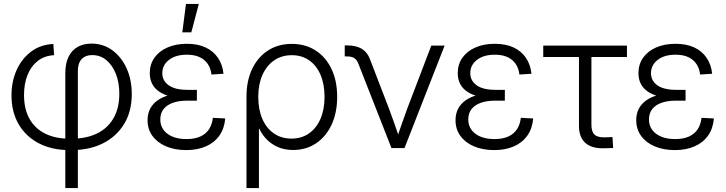

<svg xmlns="http://www.w3.org/2000/svg" viewBox="-20 -755 3701 979"><path d="M313 204.1V-381.3Q313 -431.2 329.1 -464.6Q345.2 -498 375.2 -515.4Q405.3 -532.7 446.3 -532.7Q506.3 -532.7 552.7 -498.8Q599.1 -464.8 625.5 -406.7Q651.9 -348.6 651.9 -275.4Q651.9 -187 613 -123Q574.2 -59.1 505.4 -24.4Q436.5 10.3 346.2 10.3H333.5Q244.6 10.3 178.2 -24.2Q111.8 -58.6 75.2 -121.3Q38.6 -184.1 38.6 -269Q38.6 -339.8 64.9 -398.2Q91.3 -456.5 139.2 -492.2Q187 -527.8 252 -530.8L255.9 -473.6Q207 -471.2 172.6 -444.3Q138.2 -417.5 120.4 -372.6Q102.5 -327.6 102.5 -271Q102.5 -198.7 130.6 -148.9Q158.7 -99.1 210.7 -73.5Q262.7 -47.9 333.5 -47.9H346.2Q419.4 -47.9 473.9 -74Q528.3 -100.1 558.3 -151.6Q588.4 -203.1 588.4 -277.3Q588.4 -334.5 570.6 -378.9Q552.7 -423.3 522 -448.7Q491.2 -474.1 450.7 -474.1Q427.7 -474.1 411.1 -465.1Q394.5 -456.1 385.7 -438Q377 -419.9 377 -392.1V204.1Z M929.7 10.3Q872.1 10.3 827.6 -8.3Q783.2 -26.9 757.8 -61.3Q732.4 -95.7 732.4 -142.1Q732.4 -175.3 745.8 -200.9Q759.3 -226.6 785.2 -244.4Q811 -262.2 848.4 -271.5Q885.7 -280.8 934.1 -280.8H983.9V-241.7H932.6Q892.6 -241.7 861.8 -231Q831.1 -220.2 814.2 -199Q797.4 -177.7 797.4 -146Q797.4 -100.6 833.5 -73.2Q869.6 -45.9 931.2 -45.9Q972.7 -45.9 1001.2 -58.8Q1029.8 -71.8 1045.7 -95.9Q1061.5 -120.1 1065.4 -154.3L1128.4 -150.9Q1124 -99.1 1098.4 -63.2Q1072.8 -27.3 1029.5 -8.5Q986.3 10.3 929.7 10.3ZM937 -253.9Q889.2 -253.9 852.8 -262.5Q816.4 -271 792.2 -287.4Q768.1 -303.7 755.9 -327.4Q743.7 -351.1 743.7 -381.8Q743.7 -426.8 767.3 -460.4Q791 -494.1 833.7 -512.9Q876.5 -531.7 932.6 -531.7Q988.3 -531.7 1028.1 -513.2Q1067.9 -494.6 1091.3 -460.2Q1114.7 -425.8 1119.6 -378.9L1058.1 -375Q1052.7 -422.4 1020.8 -449.2Q988.8 -476.1 932.6 -476.1Q876 -476.1 841.8 -449.7Q807.6 -423.3 807.6 -381.8Q807.6 -343.8 839.8 -320.3Q872.1 -296.9 936.5 -296.9H983.9V-253.9ZM909.7 -590.3 928.2 -734.9H993.7L955.6 -590.3Z M1236.8 204.1V-261.7Q1236.8 -343.3 1265.9 -403.8Q1294.9 -464.4 1346.9 -497.8Q1398.9 -531.2 1467.8 -531.2Q1537.1 -531.2 1589.1 -497.8Q1641.1 -464.4 1670.2 -403.6Q1699.2 -342.8 1699.2 -261.2Q1699.2 -180.2 1670.7 -119.1Q1642.1 -58.1 1591.6 -24.2Q1541 9.8 1474.6 9.8Q1432.6 9.8 1398.9 -4.4Q1365.2 -18.6 1341.1 -43Q1316.9 -67.4 1302.2 -98.6H1300.3V204.1ZM1466.3 -48.3Q1517.6 -48.3 1555.4 -74.7Q1593.3 -101.1 1614 -148.9Q1634.8 -196.8 1634.8 -261.2Q1634.8 -325.2 1614.5 -373Q1594.2 -420.9 1556.6 -447.3Q1519 -473.6 1467.8 -473.6Q1416 -473.6 1377.4 -446.8Q1338.9 -419.9 1317.9 -372.3Q1296.9 -324.7 1296.9 -261.2Q1296.9 -196.8 1317.6 -148.9Q1338.4 -101.1 1376.5 -74.7Q1414.6 -48.3 1466.3 -48.3Z M1976.1 0 1807.1 -430.7Q1799.3 -450.7 1785.9 -459Q1772.5 -467.3 1749.5 -467.3H1737.8V-523.4H1751Q1795.4 -523.4 1824 -506.6Q1852.5 -489.7 1865.7 -455.1L1963.4 -201.2Q1978.5 -161.6 1991.9 -122.6Q2005.4 -83.5 2018.6 -44.9H2001.5Q2015.1 -83.5 2028.6 -122.8Q2042 -162.1 2056.6 -201.2L2179.2 -522.5H2247.1L2042.5 0Z M2500 10.3Q2442.4 10.3 2397.9 -8.3Q2353.5 -26.9 2328.1 -61.3Q2302.7 -95.7 2302.7 -142.1Q2302.7 -175.3 2316.2 -200.9Q2329.6 -226.6 2355.5 -244.4Q2381.3 -262.2 2418.7 -271.5Q2456.1 -280.8 2504.4 -280.8H2554.2V-241.7H2502.9Q2462.9 -241.7 2432.1 -231Q2401.4 -220.2 2384.5 -199Q2367.7 -177.7 2367.7 -146Q2367.7 -100.6 2403.8 -73.2Q2439.9 -45.9 2501.5 -45.9Q2543 -45.9 2571.5 -58.8Q2600.1 -71.8 2616 -95.9Q2631.8 -120.1 2635.7 -154.3L2698.7 -150.9Q2694.3 -99.1 2668.7 -63.2Q2643.1 -27.3 2599.9 -8.5Q2556.6 10.3 2500 10.3ZM2507.3 -253.9Q2459.5 -253.9 2423.1 -262.5Q2386.7 -271 2362.5 -287.4Q2338.4 -303.7 2326.2 -327.4Q2314 -351.1 2314 -381.8Q2314 -426.8 2337.6 -460.4Q2361.3 -494.1 2404.1 -512.9Q2446.8 -531.7 2502.9 -531.7Q2558.6 -531.7 2598.4 -513.2Q2638.2 -494.6 2661.6 -460.2Q2685.1 -425.8 2689.9 -378.9L2628.4 -375Q2623 -422.4 2591.1 -449.2Q2559.1 -476.1 2502.9 -476.1Q2446.3 -476.1 2412.1 -449.7Q2377.9 -423.3 2377.9 -381.8Q2377.9 -343.8 2410.2 -320.3Q2442.4 -296.9 2506.8 -296.9H2554.2V-253.9Z M3056.6 1Q2995.1 2 2963.6 -27.3Q2932.1 -56.6 2932.1 -113.3V-464.4H2750V-522.5H3176.8V-464.4H2995.6V-118.7Q2995.6 -84.5 3010.7 -69.3Q3025.9 -54.2 3060.5 -54.7Q3071.3 -54.7 3082 -55.2Q3092.8 -55.7 3103 -56.2L3106.4 -0.5Q3094.7 0 3082 0.5Q3069.3 1 3056.6 1Z M3421.4 10.3Q3363.8 10.3 3319.3 -8.3Q3274.9 -26.9 3249.5 -61.3Q3224.1 -95.7 3224.1 -142.1Q3224.1 -175.3 3237.5 -200.9Q3251 -226.6 3276.9 -244.4Q3302.7 -262.2 3340.1 -271.5Q3377.4 -280.8 3425.8 -280.8H3475.6V-241.7H3424.3Q3384.3 -241.7 3353.5 -231Q3322.8 -220.2 3305.9 -199Q3289.1 -177.7 3289.1 -146Q3289.1 -100.6 3325.2 -73.2Q3361.3 -45.9 3422.9 -45.9Q3464.4 -45.9 3492.9 -58.8Q3521.5 -71.8 3537.4 -95.9Q3553.2 -120.1 3557.1 -154.3L3620.1 -150.9Q3615.7 -99.1 3590.1 -63.2Q3564.5 -27.3 3521.2 -8.5Q3478 10.3 3421.4 10.3ZM3428.7 -253.9Q3380.9 -253.9 3344.5 -262.5Q3308.1 -271 3283.9 -287.4Q3259.8 -303.7 3247.6 -327.4Q3235.4 -351.1 3235.4 -381.8Q3235.4 -426.8 3259 -460.4Q3282.7 -494.1 3325.4 -512.9Q3368.2 -531.7 3424.3 -531.7Q3480 -531.7 3519.8 -513.2Q3559.6 -494.6 3583 -460.2Q3606.4 -425.8 3611.3 -378.9L3549.8 -375Q3544.4 -422.4 3512.5 -449.2Q3480.5 -476.1 3424.3 -476.1Q3367.7 -476.1 3333.5 -449.7Q3299.3 -423.3 3299.3 -381.8Q3299.3 -343.8 3331.5 -320.3Q3363.8 -296.9 3428.2 -296.9H3475.6V-253.9Z"/></svg>

Font: Inter 28pt Light
Style: Regular
Weight: 300
Designer: Rasmus Andersson
Foundry: rsms
Version: Version 4.001;git-66647c0bb